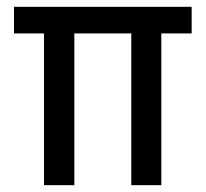

<svg xmlns="http://www.w3.org/2000/svg" viewBox="-20 -543 603 563"><path d="M109 0V-508H198V0ZM365 0V-508H453V0ZM21 -445V-523H542V-445Z"/></svg>

Font: Bricolage Grotesque SemiCondensed
Style: Regular
Weight: 400
Width: 4
Designer: Mathieu Triay
Foundry: Atelier Triay
Version: Version 1.001;gftools[0.9.33.dev8+g029e19f]